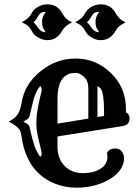

<svg xmlns="http://www.w3.org/2000/svg" viewBox="-20 -850 636 882"><path d="M471.2 -147.5Q481.9 -168 510.7 -168Q530.3 -168 541 -151.9Q549.8 -139.2 549.8 -120.8Q549.8 -102.5 540.5 -84Q531.2 -65.4 515.1 -50.3Q499 -35.2 478.3 -23.4Q457.5 -11.7 434.1 -3.9Q385.7 12.2 333.5 12.2Q281.2 12.2 235.6 -5.1Q189.9 -22.5 157.2 -53.7Q93.3 -115.2 79.1 -222.7Q75.7 -246.6 67.9 -256.8Q53.2 -274.9 19.5 -291.5Q62 -310.5 73.7 -352.5Q77.1 -364.3 79.1 -376Q91.3 -461.9 166 -522.5Q238.3 -581.1 327.6 -581.1Q420.4 -581.1 488.3 -515.6Q558.6 -448.2 558.6 -350.1Q558.6 -346.7 558.3 -343.3Q558.1 -339.8 558.6 -336.9Q559.6 -330.6 566.4 -329.6Q575.2 -318.4 575.2 -305.7Q575.2 -276.4 543.9 -271Q536.1 -269.5 519.5 -267.1L244.1 -223.1V-176.3Q244.1 -119.6 278.3 -86.4Q310.5 -54.7 359.9 -54.7Q412.1 -54.7 443.8 -76.2Q473.6 -96.7 473.6 -129.9Q473.6 -137.7 471.2 -147.5ZM385.7 -305.2V-441.9Q385.7 -474.1 373 -489.3Q350.6 -515.1 328.6 -515.1Q306.6 -515.1 292 -508.5Q277.3 -502 266.6 -487.8Q244.1 -458 244.1 -395V-282.2ZM458 -317.4V-332.5Q458 -423.3 442.9 -442.4Q436 -450.7 427.7 -454.6V-312.5ZM164.6 -129.4Q171.4 -134.8 171.4 -141.6Q171.4 -152.3 167 -168.9Q147 -245.6 147 -275.6Q147 -305.7 148.9 -322.5Q150.9 -339.4 154.3 -356.4Q160.2 -389.6 167 -415Q171.4 -431.6 171.4 -437.5Q171.4 -449.2 164.6 -454.6Q144 -430.2 133.3 -389.2Q122.6 -348.1 115.7 -316.9Q113.3 -303.7 86.9 -291.5Q113.3 -279.3 115.7 -267.1Q133.8 -184.6 145.5 -162.1Q157.2 -139.6 164.6 -129.4ZM340.3 -740.2 326.2 -747.6Q342.8 -757.8 352.8 -765.9Q362.8 -773.9 371.8 -790.8Q380.9 -807.6 400.4 -818.8Q419.9 -830.1 442.9 -830.1Q489.3 -830.1 511.7 -788.6Q527.3 -759.8 556.6 -747.6L543.9 -740.2Q523.4 -729.5 511.7 -709.5Q487.3 -665.5 442.9 -665.5Q421.4 -665.5 401.4 -677.5Q381.3 -689.5 373.8 -703.6Q366.2 -717.8 361.6 -723.4Q356.9 -729 351.8 -733.2Q346.7 -737.3 340.3 -740.2ZM266.1 -709.5Q241.7 -665.5 197.8 -665.5Q175.8 -665.5 155.8 -677.5Q135.7 -689.5 128.2 -703.6Q120.6 -717.8 116 -723.4Q111.3 -729 106.2 -733.2Q101.1 -737.3 94.7 -740.2L80.6 -747.6Q97.2 -757.8 107.2 -765.9Q117.2 -773.9 126.2 -790.8Q135.3 -807.6 154.8 -818.8Q174.3 -830.1 197.8 -830.1Q243.7 -830.1 266.1 -788.6Q281.7 -759.8 311 -747.6L298.3 -740.2Q277.8 -729.5 266.1 -709.5ZM435.5 -795.4Q425.8 -795.4 418.5 -793Q411.1 -790.5 405.8 -783.2Q400.4 -775.9 397.9 -771.5Q395.5 -767.1 392.1 -762.2Q384.3 -750 378.9 -747.6Q385.7 -743.7 391.4 -734.9Q397 -726.1 404.8 -716.8Q416.5 -702.1 435.5 -702.1Q432.6 -707 429.7 -711.2Q426.8 -715.3 424.3 -720Q421.9 -724.6 420.4 -731.2Q418.9 -737.8 418.9 -754.6Q418.9 -771.5 435.5 -795.4ZM189.9 -795.4Q180.2 -795.4 172.9 -793Q165.5 -790.5 160.2 -783.2Q154.8 -775.9 152.3 -771.5Q149.9 -767.1 147 -762.2Q138.7 -750 133.3 -747.6Q140.1 -743.7 145.8 -734.9Q151.4 -726.1 159.2 -716.8Q170.9 -702.1 189.9 -702.1Q187 -707 184.1 -711.2Q181.2 -715.3 178.7 -720Q176.3 -724.6 174.8 -731.2Q173.3 -737.8 173.3 -754.6Q173.3 -771.5 189.9 -795.4Z"/></svg>

Font: Rye
Style: Regular
Weight: 400
Designer: Nicole Fally
Foundry: Nicole Fally
Version: Version 1.001